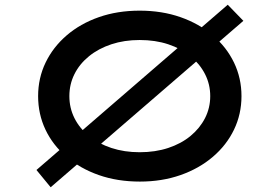

<svg xmlns="http://www.w3.org/2000/svg" viewBox="-20 -757 1183 811"><path d="M194 34 134 -39 942 -737 1008 -669ZM571 10Q476 10 397.5 -17.5Q319 -45 261 -94.5Q203 -144 172 -209.5Q141 -275 141 -351Q141 -427 172.5 -492.5Q204 -558 261.5 -607.5Q319 -657 397.5 -684.5Q476 -712 570 -712Q664 -712 742.5 -684.5Q821 -657 879 -607.5Q937 -558 968.5 -492.5Q1000 -427 1000 -351Q1000 -275 968.5 -209.5Q937 -144 879 -94.5Q821 -45 742.5 -17.5Q664 10 571 10ZM570 -114Q636 -114 690.5 -132Q745 -150 784.5 -182.5Q824 -215 846 -258Q868 -301 868 -351Q868 -401 846 -444Q824 -487 784.5 -519.5Q745 -552 690.5 -570Q636 -588 570 -588Q505 -588 450.5 -570Q396 -552 356 -519.5Q316 -487 294.5 -444Q273 -401 273 -351Q273 -301 294.5 -258Q316 -215 356 -182.5Q396 -150 450.5 -132Q505 -114 570 -114Z"/></svg>

Font: Lexend Zetta Medium
Style: Regular
Weight: 500
Designer: Bonnie Shaver-Troup, Thomas Jockin
Foundry: Lexend
Version: Version 1.007